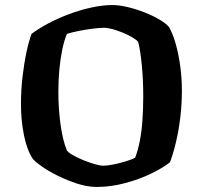

<svg xmlns="http://www.w3.org/2000/svg" viewBox="-20 -740 803 760"><path d="M363 0Q326 0 286 -13Q246 -26 209.5 -44Q173 -62 146.5 -80.5Q120 -99 110 -111Q87 -145 75 -204Q63 -263 63 -328Q63 -382 69 -434.5Q75 -487 84.5 -532Q94 -577 105 -606Q133 -627 171.5 -647.5Q210 -668 254.5 -684.5Q299 -701 343 -710.5Q387 -720 425 -720Q452 -720 485.5 -712Q519 -704 552 -691Q585 -678 610.5 -663Q636 -648 649 -633Q665 -605 676.5 -563Q688 -521 694 -474Q700 -427 700 -381Q700 -329 694 -278Q688 -227 677.5 -181.5Q667 -136 653 -98Q626 -76 578.5 -53Q531 -30 474.5 -15Q418 0 363 0ZM387 -84Q404 -84 429 -89Q454 -94 478.5 -101.5Q503 -109 515 -116Q526 -144 533.5 -182.5Q541 -221 544 -266.5Q547 -312 547 -358Q547 -423 541.5 -480.5Q536 -538 527 -574Q521 -582 504 -592Q487 -602 466.5 -610.5Q446 -619 426 -624.5Q406 -630 392 -630Q375 -630 347 -626.5Q319 -623 291.5 -617.5Q264 -612 245 -606Q234 -580 226.5 -544Q219 -508 215 -465Q211 -422 211 -375Q211 -311 219.5 -248Q228 -185 245 -144Q252 -135 271 -124.5Q290 -114 312.5 -105Q335 -96 356 -90Q377 -84 387 -84Z"/></svg>

Font: Texturina 12pt
Style: Bold
Weight: 700
Designer: Guillermo Torres Carreño
Foundry: Omnibus-Type
Version: Version 1.002